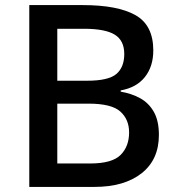

<svg xmlns="http://www.w3.org/2000/svg" viewBox="-20 -734 697 754"><path d="M305 -714Q442 -714 512 -674.5Q582 -635 582 -536Q582 -473 549 -431.5Q516 -390 454 -379V-374Q496 -367 530 -348.5Q564 -330 584 -295Q604 -260 604 -204Q604 -107 536 -53.5Q468 0 351 0H95V-714ZM322 -417Q406 -417 437 -443.5Q468 -470 468 -522Q468 -575 430.5 -598Q393 -621 310 -621H205V-417ZM205 -327V-92H334Q420 -92 453.5 -125.5Q487 -159 487 -214Q487 -265 452.5 -296Q418 -327 328 -327Z"/></svg>

Font: Noto Sans Javanese Medium
Style: Regular
Weight: 500
Version: Version 2.004